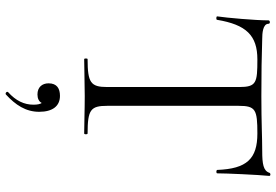

<svg xmlns="http://www.w3.org/2000/svg" viewBox="-168 -526 969 674"><g transform="rotate(90 317.0 -189.5)"><path d="M587 -650C580 -629 556 -625 511 -625C460 -625 412 -622 318 -622C243 -622 174 -623 117 -625C98 -625 64 -627 64 -647C64 -654 52 -653 52 -647C52 -602 43 -500 38 -467C38 -463 49 -463 50 -466C67 -569 105 -608 189 -608C271 -608 286 -605 286 -544V-81C286 -23 271 -12 188 -12C185 -12 185 0 188 0C224 0 269 -2 318 -2C371 -2 413 0 449 0C453 0 453 -12 449 -12C365 -12 352 -23 352 -81V-542C352 -602 365 -608 449 -608C538 -608 573 -571 577 -467C578 -463 589 -463 589 -467C589 -498 594 -610 598 -650C598 -655 588 -655 587 -650ZM317 85C292 85 273 95 273 125C273 148 287 164 312 164C326 164 337 159 342 149C346 155 348 164 348 178C348 211 334 240 304 267C300 271 307 278 312 275C349 241 373 205 373 158C373 111 353 85 317 85Z"/></g></svg>

Font: Cormorant SC
Style: Regular
Weight: 400
Designer: Christian Thalmann (Catharsis Fonts)
Version: Version 1.000;PS 001.000;hotconv 1.0.70;makeotf.lib2.5.58329